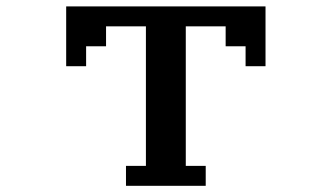

<svg xmlns="http://www.w3.org/2000/svg" viewBox="-20 -567 1040 602"><path d="M187.5 -359.4V-546.9H812.5V-359.4H750V-421.9H687.5V-484.4H562.5V-46.9H625V15.6H375V-46.9H437.5V-484.4H312.5V-421.9H250V-359.4Z"/></svg>

Font: KH Dot Dougenzaka 16
Style: Regular
Weight: 400
Designer: Original version for X68000 by Keitarou Hiraki (http://hp.vector.co.jp/authors/VA000874/) / TrueType conversion by Homem
Version: Version 1.00.20150527